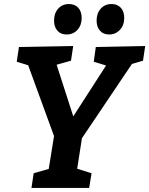

<svg xmlns="http://www.w3.org/2000/svg" viewBox="-20 -932 740 952"><path d="M136 0 147 -73 238 -99 219 -78 251 -277 259 -227 114 -624 134 -604 63 -626 74 -699 343 -704 332 -631 243 -606 254 -632 353 -325H324L518 -626L526 -601L445 -626L455 -699L700 -704L689 -631L614 -609L643 -628L373 -227L391 -277L360 -78L351 -99L434 -73L422 0ZM521 -761Q492 -761 475.5 -780Q459 -799 459 -830Q459 -866 479.5 -889Q500 -912 533 -912Q562 -912 579 -893.5Q596 -875 596 -843Q596 -807 574.5 -784Q553 -761 521 -761ZM310 -761Q281 -761 264.5 -780Q248 -799 248 -830Q248 -866 268.5 -889Q289 -912 322 -912Q351 -912 368 -893.5Q385 -875 385 -843Q385 -807 364 -784Q343 -761 310 -761Z"/></svg>

Font: Bitter Thin
Style: Bold Italic
Weight: 700
Italic angle: -9°
Version: Version 3.021